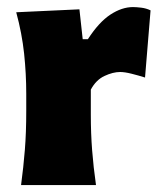

<svg xmlns="http://www.w3.org/2000/svg" viewBox="-20 -536 470 556"><path d="M41 0Q48 -52.5 52 -102.2Q56 -152 56 -214.5V-264.5Q56 -322.5 49.8 -381Q43.5 -439.5 27 -500.5L210 -509L219.5 -422.5H234.5Q266.5 -472 299.8 -493.8Q333 -515.5 365 -515.5Q374.5 -515.5 389 -513.8Q403.5 -512 416 -506L400 -311.5Q381 -317.5 361 -322.5Q341 -327.5 328 -327.5Q307 -327.5 282.5 -316Q258 -304.5 243 -276.5V-204Q243 -149 246.8 -100.8Q250.5 -52.5 258 0Z"/></svg>

Font: Commissioner Flair ExtraBold
Style: Regular
Weight: 800
Designer: Kostas Bartsokas
Foundry: Kostas Bartsokas
Version: Version 1.000; ttfautohint (v1.8.3)